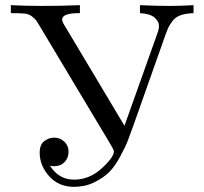

<svg xmlns="http://www.w3.org/2000/svg" viewBox="-20 -703 790 745"><path d="M22 -652V-683Q78 -680 145 -680Q218 -680 290 -683V-652H286Q221 -652 221 -627Q221 -618 236 -595L463 -215L593 -580Q597 -594 597 -602Q597 -620 579.5 -635Q562 -650 523 -652V-683Q582 -680 639 -680Q677 -680 731 -683V-652Q701 -651 681 -644Q661 -637 649.5 -621.5Q638 -606 633.5 -596.5Q629 -587 621 -565L499 -220Q484 -179 476 -157.5Q468 -136 446.5 -96Q425 -56 403 -34.5Q381 -13 345.5 4.5Q310 22 267 22Q208 22 171 -19Q134 -60 134 -111Q134 -142 152 -155.5Q170 -169 190 -169Q213 -169 229.5 -153.5Q246 -138 246 -114Q246 -90 230.5 -74Q215 -58 190 -58Q184 -58 174 -60Q208 -6 267 -6Q327 -6 374.5 -49.5Q422 -93 422 -116Q422 -122 401 -156L137 -597Q124 -619 119.5 -625Q115 -631 103 -640Q91 -649 74 -650.5Q57 -652 26 -652Z"/></svg>

Font: CMU Serif
Style: Roman
Weight: 500
Version: Version 0.7.0